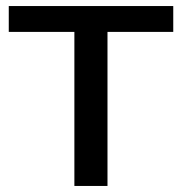

<svg xmlns="http://www.w3.org/2000/svg" viewBox="-20 -615 602 635"><path d="M226 0V-509.5H9V-595H553V-509.5H335.5V0Z"/></svg>

Font: Encode Sans SC SemiExpanded Medium
Style: Regular
Weight: 500
Width: 6
Designer: Multiple Designers
Foundry: Impallari Type
Version: Version 3.002